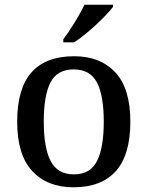

<svg xmlns="http://www.w3.org/2000/svg" viewBox="-20 -786 627 816"><path d="M292 10Q181 10 117 -59Q53 -128 53 -269Q53 -410 114 -478.5Q175 -547 295 -547Q406 -547 470 -478.5Q534 -410 534 -269Q534 -128 472.5 -59Q411 10 292 10ZM294 -45Q364 -45 392.5 -102Q421 -159 421 -269Q421 -380 392 -435.5Q363 -491 293 -491Q223 -491 194.5 -435.5Q166 -380 166 -269Q166 -159 195 -102Q224 -45 294 -45ZM249 -619Q271 -648 297 -690Q323 -732 339 -766H460V-756Q447 -739 418.5 -710Q390 -681 356.5 -652.5Q323 -624 295 -606H249Z"/></svg>

Font: Noto Serif NP Hmong Medium
Style: Regular
Weight: 500
Designer: Dalton Maag Ltd
Foundry: Dalton Maag Ltd
Version: Version 1.001; ttfautohint (v1.8.4.7-5d5b)